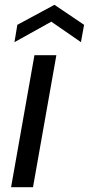

<svg xmlns="http://www.w3.org/2000/svg" viewBox="-20 -777 369 797"><path d="M123 -548H214L117 0H26ZM316 -602 193 -687 40 -602 52 -674 206 -757 329 -674Z"/></svg>

Font: SVN-Poppins
Style: Italic
Weight: 400
Italic angle: -10°
Designer: Ninad Kale (Devanagari), Jonny Pinhorn (Latin)
Foundry: Indian Type Foundry
Version: Version 3.002 2017; ttfautohint (v1.8.3)